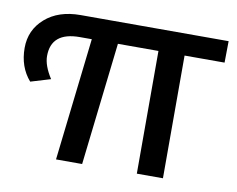

<svg xmlns="http://www.w3.org/2000/svg" viewBox="-72 -613 859 695"><g transform="rotate(10 358.0 -265.0)"><path d="M715 -530 714 -451H567V0H471V-451H322L270 0H174L226 -451H182Q77 -451 77 -363Q77 -328 106 -283L33 -261Q-8 -308 -8 -378Q-8 -444 41 -487Q90 -530 171 -530Z"/></g></svg>

Font: Montserrat
Style: Regular
Weight: 500
Designer: Julieta Ulanovsky
Foundry: Julieta Ulanovsky
Version: Version 7.200;PS 007.200;hotconv 1.0.88;makeotf.lib2.5.64775